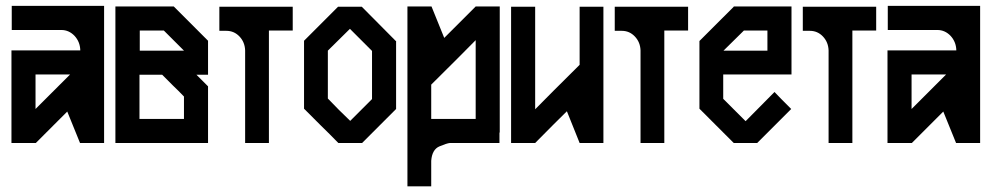

<svg xmlns="http://www.w3.org/2000/svg" viewBox="-20 -493 3419 662"><path d="M338.9 -472.7V0H255.9L211.9 -108.4L103.5 0H19.5V-319.3H256.8V-320.3Q255.9 -348.6 237.3 -369.1Q217.8 -389.6 191.4 -389.6H20.5V-472.7ZM221.7 -236.3H102.5V-117.2Z M461.9 -318.4H614.3L544.9 -387.7H461.9ZM539.1 -235.4H460.9V-83H614.3V-160.2Q595.7 -179.7 576.2 -198.2Q557.6 -216.8 539.1 -235.4ZM377.9 0V-470.7H579.1L697.3 -352.5V-235.4H657.2L697.3 -195.3V0Z M907.2 0H825.2V-319.3Q824.2 -347.7 805.7 -367.2Q787.1 -386.7 760.7 -386.7H736.3V-469.7H825.2H907.2H989.3V-387.7H907.2Z M1345.7 -117.2 1287.1 -58.6 1228.5 0H1146.5Q1117.2 -30.3 1086.9 -59.6L1028.3 -118.2V-352.5L1086.9 -411.1L1145.5 -469.7H1227.5Q1266.6 -429.7 1344.7 -351.6H1345.7ZM1262.7 -151.4V-317.4L1186.5 -393.6Q1161.1 -368.2 1110.4 -318.4V-153.3L1148.4 -114.3L1187.5 -76.2Z M1703.1 -470.7V-36.1H1702.1V0H1531.2Q1520.5 1 1495.1 11.7Q1469.7 22.5 1466.8 61.5V149.4H1384.8V-470.7H1467.8L1511.7 -362.3L1620.1 -470.7ZM1620.1 -354.5Q1569.3 -302.7 1466.8 -201.2V-83H1620.1Z M2060.5 0H1978.5Q1963.9 -37.1 1934.6 -109.4Q1897.5 -73.2 1825.2 0H1742.2V-469.7H1825.2V-116.2Q1876 -168 1978.5 -269.5V-469.7H2060.5Z M2270.5 0H2188.5V-319.3Q2187.5 -347.7 2168.9 -367.2Q2150.4 -386.7 2124 -386.7H2099.6V-469.7H2188.5H2270.5H2352.5V-387.7H2270.5Z M2709 -236.3H2473.6V-152.3L2550.8 -75.2Q2584 -108.4 2650.4 -175.8Q2668.9 -156.2 2708 -117.2L2649.4 -58.6L2590.8 0H2509.8L2450.2 -59.6L2391.6 -118.2V-351.6L2509.8 -469.7V-470.7H2709ZM2626 -387.7H2544.9Q2521.5 -365.2 2474.6 -318.4H2626Z M2918.9 0H2836.9V-319.3Q2835.9 -347.7 2817.4 -367.2Q2798.8 -386.7 2772.5 -386.7H2748V-469.7H2836.9H2918.9H3001V-387.7H2918.9Z M3359.4 -472.7V0H3276.4L3232.4 -108.4L3124 0H3040V-319.3H3277.3V-320.3Q3276.4 -348.6 3257.8 -369.1Q3238.3 -389.6 3211.9 -389.6H3041V-472.7ZM3242.2 -236.3H3123V-117.2Z"/></svg>

Font: mr_KirucoupageG
Style: Regular
Weight: 400
Designer: Jan Henkel
Version: Version 1.00 May 25, 2020, initial release